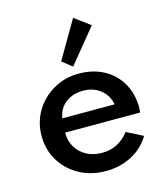

<svg xmlns="http://www.w3.org/2000/svg" viewBox="-122 -921 899 1032"><g transform="rotate(-15 327.0 -405.0)"><path d="M340.5 16Q420 16 484.8 -18.2Q549.5 -52.5 586 -113.5L495.5 -160Q437 -84 347 -84Q273 -84 226.8 -127.5Q180.5 -171 180.5 -240.5H597.5Q600 -257 600 -265.5Q600 -344 566.2 -403Q532.5 -462 472.2 -495Q412 -528 332 -528Q254.5 -528 191.2 -491.5Q128 -455 90.8 -393.2Q53.5 -331.5 53.5 -255Q53.5 -178 91 -116.5Q128.5 -55 193.5 -19.5Q258.5 16 340.5 16ZM186 -318.5Q193.5 -371 233 -402Q272.5 -433 331.5 -433Q388 -433 427.5 -401.8Q467 -370.5 476.5 -318.5ZM314 -572 468.5 -761 381.5 -825.5 259 -615.5Z"/></g></svg>

Font: Spartan SemiBold
Style: Regular
Weight: 600
Designer: Matt Bailey, Mirko Velimirovic
Foundry: Matt Bailey
Version: Version 1.003; ttfautohint (v1.8.3)